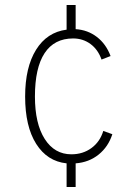

<svg xmlns="http://www.w3.org/2000/svg" viewBox="-20 -732 547 764"><path d="M245 -82Q168 -90 124 -159.5Q80 -229 80 -348Q80 -464 123.5 -534Q167 -604 245 -614V-712H281V-616Q329 -613 365.5 -585Q402 -557 420 -509L384 -495Q370 -535 340 -557Q310 -579 271 -579Q196 -579 157.5 -520.5Q119 -462 119 -348Q119 -240 158 -179Q197 -118 264 -118Q310 -118 344 -143Q378 -168 391 -211L427 -198Q411 -148 372.5 -117Q334 -86 281 -82V12H245Z"/></svg>

Font: Overpass Thin
Style: Regular
Weight: 100
Designer: Delve Withrington, Thomas Jockin
Foundry: Delve Fonts
Version: Version 3.000;DELV;Overpass